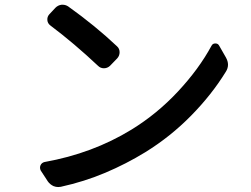

<svg xmlns="http://www.w3.org/2000/svg" viewBox="-20 -752 1040 794"><path d="M188.5 -646.5Q176.8 -655.3 175.8 -668.9Q174.8 -682.6 183.6 -692.4L209 -719.7Q219.7 -730.5 234.4 -732.4Q237.3 -732.4 239.3 -732.4Q251 -732.4 261.7 -725.6Q374 -645.5 463.9 -560.5Q474.6 -550.8 474.6 -536.1Q474.6 -521.5 464.8 -510.7L434.6 -479.5Q423.8 -469.7 409.7 -469.7Q395.5 -469.7 385.7 -479.5Q286.1 -573.2 188.5 -646.5ZM231.4 20.5Q225.6 21.5 220.7 21.5Q210.9 21.5 201.2 17.6Q186.5 10.7 177.7 -2L148.4 -46.9Q145.5 -52.7 145.5 -58.6Q145.5 -63.5 147.5 -68.4Q152.3 -79.1 164.1 -82Q362.3 -117.2 523.4 -215.8Q629.9 -281.2 716.3 -374Q802.7 -466.8 854.5 -562.5Q859.4 -572.3 870.1 -572.3Q871.1 -572.3 871.1 -572.3Q881.8 -572.3 886.7 -562.5L914.1 -514.6Q922.9 -499 922.9 -484.4Q922.9 -468.8 913.1 -454.1Q855.5 -360.4 770 -273.4Q684.6 -186.5 580.1 -122.1Q502 -74.2 415.5 -37.6Q329.1 -1 231.4 20.5Z"/></svg>

Font: Gen Jyuu Gothic L Monospace Medium
Style: Regular
Weight: 500
Designer: [Source Han Sans]
Ryoko NISHIZUKA  (kana & ideographs); Paul D. Hunt (Latin, Greek & Cyrillic); Wenlong ZHANG  (bopomofo
Version: Version 1.002.20150607